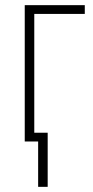

<svg xmlns="http://www.w3.org/2000/svg" viewBox="-20 -549 361 745"><path d="M309 -529H76V0H128V176H165V-34H113V-495H309Z"/></svg>

Font: Noto Sans Condensed ExtraLight
Style: Regular
Weight: 200
Width: 3
Designer: Monotype Design Team
Foundry: Monotype Imaging Inc.
Version: Version 2.013